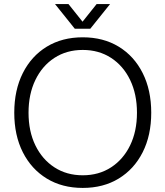

<svg xmlns="http://www.w3.org/2000/svg" viewBox="-20 -905 811 942"><path d="M386 17Q285 17 209.5 -29Q134 -75 92 -158Q50 -241 50 -352Q50 -463 92 -546.5Q134 -630 209.5 -676Q285 -722 386 -722Q487 -722 562.5 -676Q638 -630 680 -546.5Q722 -463 722 -352Q722 -241 680 -158Q638 -75 562.5 -29Q487 17 386 17ZM386 -45Q465 -45 525 -84Q585 -123 618.5 -192Q652 -261 652 -352Q652 -443 618.5 -512.5Q585 -582 525 -621Q465 -660 386 -660Q307 -660 247 -621Q187 -582 153.5 -512.5Q120 -443 120 -352Q120 -261 153.5 -192Q187 -123 247 -84Q307 -45 386 -45ZM347 -764 250 -885H316L403 -776H367L454 -885H520L423 -764Z"/></svg>

Font: TikTok Sans 24pt Light
Style: Regular
Weight: 300
Version: Version 4.000